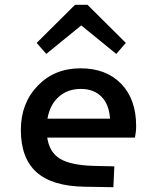

<svg xmlns="http://www.w3.org/2000/svg" viewBox="-20 -771 654 801"><path d="M369 -79 457 -77 453 10 333 8Q198 6 132.5 -52.5Q67 -111 67 -229Q67 -340 137 -413Q207 -486 316 -486Q423 -486 485.5 -421.5Q548 -357 548 -245Q548 -232 546.5 -219.5Q545 -207 543 -197H177Q186 -136 230 -109Q274 -82 369 -79ZM317 -400Q262 -400 225 -367Q188 -334 178 -276H439Q435 -336 403 -368Q371 -400 317 -400ZM173 -546 133 -592 293 -751H345L505 -592L465 -546L319 -665Z"/></svg>

Font: Intel One Mono Medium
Style: Regular
Weight: 500
Monospace: yes
Designer: Fred Shallcrass
Foundry: Frere-Jones Type LLC
Version: Version 1.400;hotconv 1.1.0;makeotfexe 2.6.0;FJTRelease1.4